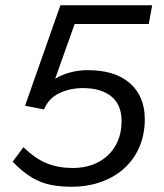

<svg xmlns="http://www.w3.org/2000/svg" viewBox="-20 -698 622 728"><path d="M251 10Q214 10 183.5 5Q153 0 127 -11.5Q101 -23 77 -41Q53 -59 28 -85L69 -140Q114 -96 158 -78.5Q202 -61 256 -61Q296 -61 329.5 -73Q363 -85 388 -108Q413 -131 427 -164Q441 -197 441 -238Q441 -301 402 -332.5Q363 -364 295 -364Q245 -364 204.5 -344.5Q164 -325 147 -283L75 -297L209 -678H557L544 -607H263L189 -399Q214 -415 246.5 -423.5Q279 -432 313 -432Q416 -432 472.5 -382.5Q529 -333 529 -246Q529 -190 509.5 -143Q490 -96 453.5 -62Q417 -28 365.5 -9Q314 10 251 10Z"/></svg>

Font: Celebes
Style: Italic
Weight: 400
Italic angle: -10°
Designer: Anugrah Pasau
Foundry: Lafontype
Version: Version 1.000; ttfautohint (v1.8.4)